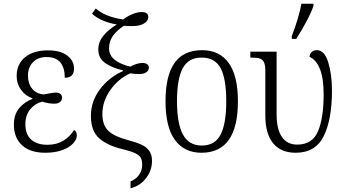

<svg xmlns="http://www.w3.org/2000/svg" viewBox="-20 -815 1865 1037"><path d="M55 -142Q55 -196 83 -230Q111 -264 155 -281V-284Q116 -298 93 -330.5Q70 -363 70 -404Q70 -469 115.5 -506Q161 -543 239 -543Q307 -543 343.5 -514.5Q380 -486 380 -445Q380 -395 330 -395Q330 -448 306 -477.5Q282 -507 232 -507Q184 -507 157.5 -478.5Q131 -450 131 -407Q131 -364 153.5 -336Q176 -308 217 -305Q265 -315 282 -315Q298 -315 306.5 -307.5Q315 -300 315 -287Q315 -273 304 -264Q293 -255 274 -255Q241 -255 208 -266Q170 -257 143.5 -225Q117 -193 117 -144Q117 -89 148.5 -61Q180 -33 236 -33Q286 -33 322 -55Q358 -77 380 -113Q386 -110 390.5 -102.5Q395 -95 395 -84Q395 -62 374.5 -40Q354 -18 315.5 -4Q277 10 225 10Q143 10 99 -30.5Q55 -71 55 -142Z M685 165Q716 152 732 128Q748 104 748 75Q748 51 740 37Q732 23 710 12.5Q688 2 644 -9Q564 -27 517.5 -66.5Q471 -106 471 -189Q471 -268 520 -333Q569 -398 644 -431V-435Q584 -449 547.5 -475Q511 -501 511 -547Q511 -588 538 -621.5Q565 -655 611 -683Q576 -688 539.5 -702.5Q503 -717 477 -741L497 -769Q551 -723 645 -710Q669 -728 696 -739Q723 -750 745 -750Q781 -750 781 -723Q781 -702 757.5 -688Q734 -674 695 -674Q667 -674 649 -676Q608 -648 588.5 -619.5Q569 -591 569 -554Q569 -516 600.5 -491.5Q632 -467 684 -455Q699 -464 717 -469.5Q735 -475 749 -475Q765 -475 774.5 -468.5Q784 -462 784 -450Q784 -434 770 -424.5Q756 -415 732 -415Q706 -415 684 -419Q619 -390 576 -329Q533 -268 533 -200Q533 -138 566 -107.5Q599 -77 672 -58Q717 -46 743.5 -34Q770 -22 785.5 -1Q801 20 801 54Q801 105 769 147Q737 189 685 202Z M874 -268Q874 -407 923 -475.5Q972 -544 1071 -544Q1166 -544 1215.5 -474.5Q1265 -405 1265 -268Q1265 10 1068 10Q975 10 924.5 -59.5Q874 -129 874 -268ZM1202 -268Q1202 -390 1171.5 -447Q1141 -504 1069 -504Q998 -504 967 -446.5Q936 -389 936 -268Q936 -148 968 -88.5Q1000 -29 1070 -29Q1141 -29 1171.5 -88Q1202 -147 1202 -268Z M1556 -620Q1594 -719 1608 -795H1673V-783Q1661 -747 1634 -697Q1607 -647 1580 -605H1556ZM1413 -191V-433Q1413 -465 1405 -480Q1397 -495 1381.5 -499.5Q1366 -504 1336 -504H1332V-536H1474V-197Q1474 -117 1502.5 -75.5Q1531 -34 1585 -34Q1667 -34 1697.5 -106Q1728 -178 1728 -305Q1728 -392 1708 -442Q1688 -492 1652 -508Q1653 -525 1664 -534.5Q1675 -544 1691 -544Q1733 -544 1753 -478Q1773 -412 1773 -326Q1773 -170 1728.5 -80Q1684 10 1577 10Q1497 10 1455 -41.5Q1413 -93 1413 -191Z"/></svg>

Font: Noto Serif NarrowLight
Style: Regular
Weight: 300
Width: 4
Designer: Monotype Design Team
Foundry: Monotype Imaging Inc.
Version: Version 1.001